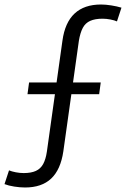

<svg xmlns="http://www.w3.org/2000/svg" viewBox="-77 -727 559 852"><path d="M34 105Q12 105 -13.5 101Q-39 97 -57 90L-37 29Q-25 34 -7 37.5Q11 41 28 41Q61 41 82 31.5Q103 22 114.5 1Q126 -20 131 -54L200 -546Q211 -627 254 -667Q297 -707 371 -707Q392 -707 417 -703Q442 -699 462 -693L442 -632Q431 -637 413 -640.5Q395 -644 378 -644Q345 -644 323.5 -634.5Q302 -625 290.5 -603.5Q279 -582 273 -546L204 -55Q192 26 150 65.5Q108 105 34 105ZM52 -361H370L363 -309H45Z"/></svg>

Font: Pathway Extreme SemiCondensed Light
Style: Italic
Weight: 300
Width: 4
Italic angle: -8°
Version: Version 1.001;gftools[0.9.26]